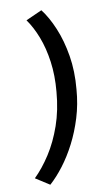

<svg xmlns="http://www.w3.org/2000/svg" viewBox="-100 -806 584 1021"><g transform="rotate(-10 191.5 -296.0)"><path d="M311 -310Q305 -231 283 -159.5Q261 -88 229.5 -27Q198 34 161 82.5Q124 131 86 165L11 117Q57 72 98 8.5Q139 -55 167.5 -136.5Q196 -218 204 -316Q212 -403 201.5 -478.5Q191 -554 167.5 -614.5Q144 -675 113 -718L200 -757Q235 -712 263.5 -644Q292 -576 306 -491.5Q320 -407 311 -310Z"/></g></svg>

Font: Josefin Sans Thin Medium
Style: Italic
Weight: 500
Italic angle: -7°
Version: Version 2.000